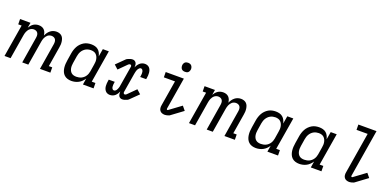

<svg xmlns="http://www.w3.org/2000/svg" viewBox="1 -1610 5098 2494"><g transform="rotate(20 2550.0 -363.5)"><path d="M32 0 106 -447H59L58 -520H202L190 -449Q200 -466 213.5 -481.5Q227 -497 243 -507.5Q259 -518 278 -523Q297 -528 316 -528Q338 -528 358 -521Q378 -514 392 -499Q406 -484 413 -464.5Q420 -445 422 -424Q431 -445 444.5 -464.5Q458 -484 476.5 -499Q495 -514 517 -521Q539 -528 561 -528Q582 -528 601.5 -521.5Q621 -515 635 -501.5Q649 -488 656 -469.5Q663 -451 666 -430.5Q669 -410 668 -389Q667 -368 663 -347L618 -73H665L666 0H522L581 -361Q584 -379 583 -396Q582 -413 574 -427Q566 -441 550.5 -448Q535 -455 518 -455Q504 -455 489.5 -450Q475 -445 464 -435.5Q453 -426 444.5 -413.5Q436 -401 430.5 -388Q425 -375 421.5 -361Q418 -347 416 -334L361 0H277L336 -361Q339 -379 338 -396Q337 -413 329 -427Q321 -441 305.5 -448Q290 -455 273 -455Q259 -455 245 -450Q231 -445 219.5 -435.5Q208 -426 199.5 -413.5Q191 -401 185.5 -388Q180 -375 176.5 -361Q173 -347 171 -334L116 0Z M957 8Q929 8 903 0Q877 -8 858 -25.5Q839 -43 828.5 -67.5Q818 -92 814.5 -119Q811 -146 812.5 -174Q814 -202 819 -230L835 -330Q839 -355 847 -379.5Q855 -404 867.5 -427Q880 -450 899.5 -470Q919 -490 942 -503.5Q965 -517 990.5 -522.5Q1016 -528 1041 -528Q1068 -528 1093 -521.5Q1118 -515 1137 -499Q1156 -483 1167 -461Q1178 -439 1184 -414L1202 -520H1285L1211 -74H1262L1263 0H1116L1130 -87Q1116 -65 1096.5 -46Q1077 -27 1054 -15Q1031 -3 1006 2.5Q981 8 957 8ZM1000 -65Q1017 -65 1034.5 -68.5Q1052 -72 1068.5 -79.5Q1085 -87 1099 -99.5Q1113 -112 1123 -127Q1133 -142 1139 -159Q1145 -176 1148 -193L1164 -293Q1168 -313 1168.5 -332Q1169 -351 1165.5 -369.5Q1162 -388 1153.5 -404.5Q1145 -421 1131.5 -433Q1118 -445 1099.5 -450Q1081 -455 1062 -455Q1045 -455 1027 -451Q1009 -447 992.5 -438Q976 -429 962.5 -415.5Q949 -402 939.5 -386Q930 -370 924.5 -352.5Q919 -335 916 -318L900 -218Q897 -199 896.5 -180.5Q896 -162 899.5 -144.5Q903 -127 911 -111.5Q919 -96 932.5 -85Q946 -74 963.5 -69.5Q981 -65 1000 -65Z M1490 8Q1472 8 1455.5 1.5Q1439 -5 1427.5 -18.5Q1416 -32 1410 -48.5Q1404 -65 1402.5 -83.5Q1401 -102 1402.5 -120.5Q1404 -139 1407 -158L1410 -174H1493L1490 -158Q1488 -144 1487 -129.5Q1486 -115 1488 -101.5Q1490 -88 1498 -76.5Q1506 -65 1520 -65Q1530 -65 1539 -71.5Q1548 -78 1553.5 -86.5Q1559 -95 1563 -104Q1567 -113 1570 -122.5Q1573 -132 1575 -141.5Q1577 -151 1578 -161L1622 -426Q1623 -432 1623 -437Q1623 -442 1620 -446.5Q1617 -451 1612.5 -453.5Q1608 -456 1603 -456Q1597 -456 1591 -452.5Q1585 -449 1580 -445L1471 -336L1416 -386L1525 -494Q1529 -499 1534 -502Q1539 -505 1545 -508Q1561 -516 1579 -521.5Q1597 -527 1615 -527Q1630 -527 1643 -519Q1656 -511 1662.5 -498Q1669 -485 1670 -469.5Q1671 -454 1670 -438Q1677 -456 1688 -472.5Q1699 -489 1713.5 -502Q1728 -515 1746.5 -521.5Q1765 -528 1783 -528Q1801 -528 1818 -521.5Q1835 -515 1846.5 -501.5Q1858 -488 1863.5 -471.5Q1869 -455 1871 -436.5Q1873 -418 1871.5 -399.5Q1870 -381 1867 -362L1864 -346H1781L1784 -362Q1786 -376 1787 -390.5Q1788 -405 1785.5 -418.5Q1783 -432 1775 -443.5Q1767 -455 1753 -455Q1743 -455 1734.5 -448.5Q1726 -442 1720 -433.5Q1714 -425 1710 -416Q1706 -407 1703.5 -397.5Q1701 -388 1699 -378.5Q1697 -369 1695 -359L1651 -94Q1650 -88 1650.5 -83Q1651 -78 1653.5 -73.5Q1656 -69 1660.5 -66.5Q1665 -64 1670 -64Q1676 -64 1682 -67.5Q1688 -71 1693 -75L1802 -184L1858 -134L1748 -26Q1744 -21 1739 -18Q1734 -15 1729 -12Q1712 -4 1694.5 1.5Q1677 7 1659 7Q1644 7 1630.5 -1Q1617 -9 1611 -22Q1605 -35 1604 -50.5Q1603 -66 1603 -82Q1596 -64 1585.5 -47.5Q1575 -31 1560.5 -18Q1546 -5 1527 1.5Q1508 8 1490 8Z M2249 7Q2229 7 2210.5 0.5Q2192 -6 2180.5 -21Q2169 -36 2166.5 -56Q2164 -76 2168 -96L2226 -447H2072L2071 -520H2322L2250 -84Q2248 -77 2250.5 -70.5Q2253 -64 2260 -64Q2263 -64 2266 -65.5Q2269 -67 2271 -69L2430 -186L2476 -130L2318 -13Q2314 -10 2310.5 -8Q2307 -6 2303 -5Q2289 0 2275.5 3.5Q2262 7 2249 7ZM2304 -608Q2289 -608 2275.5 -613Q2262 -618 2254 -629.5Q2246 -641 2243.5 -655.5Q2241 -670 2243 -685Q2245 -695 2250.5 -705Q2256 -715 2264.5 -721.5Q2273 -728 2283.5 -730.5Q2294 -733 2305 -733Q2320 -733 2333.5 -727.5Q2347 -722 2355 -710.5Q2363 -699 2366 -684.5Q2369 -670 2366 -655Q2364 -645 2358.5 -635Q2353 -625 2344.5 -618.5Q2336 -612 2325.5 -610Q2315 -608 2304 -608Z M2582 0 2656 -447H2609L2608 -520H2752L2740 -449Q2750 -466 2763.5 -481.5Q2777 -497 2793 -507.5Q2809 -518 2828 -523Q2847 -528 2866 -528Q2888 -528 2908 -521Q2928 -514 2942 -499Q2956 -484 2963 -464.5Q2970 -445 2972 -424Q2981 -445 2994.5 -464.5Q3008 -484 3026.5 -499Q3045 -514 3067 -521Q3089 -528 3111 -528Q3132 -528 3151.5 -521.5Q3171 -515 3185 -501.5Q3199 -488 3206 -469.5Q3213 -451 3216 -430.5Q3219 -410 3218 -389Q3217 -368 3213 -347L3168 -73H3215L3216 0H3072L3131 -361Q3134 -379 3133 -396Q3132 -413 3124 -427Q3116 -441 3100.5 -448Q3085 -455 3068 -455Q3054 -455 3039.5 -450Q3025 -445 3014 -435.5Q3003 -426 2994.5 -413.5Q2986 -401 2980.5 -388Q2975 -375 2971.5 -361Q2968 -347 2966 -334L2911 0H2827L2886 -361Q2889 -379 2888 -396Q2887 -413 2879 -427Q2871 -441 2855.5 -448Q2840 -455 2823 -455Q2809 -455 2795 -450Q2781 -445 2769.5 -435.5Q2758 -426 2749.5 -413.5Q2741 -401 2735.5 -388Q2730 -375 2726.5 -361Q2723 -347 2721 -334L2666 0Z M3507 8Q3479 8 3453 0Q3427 -8 3408 -25.5Q3389 -43 3378.5 -67.5Q3368 -92 3364.5 -119Q3361 -146 3362.5 -174Q3364 -202 3369 -230L3385 -330Q3389 -355 3397 -379.5Q3405 -404 3417.5 -427Q3430 -450 3449.5 -470Q3469 -490 3492 -503.5Q3515 -517 3540.5 -522.5Q3566 -528 3591 -528Q3618 -528 3643 -521.5Q3668 -515 3687 -499Q3706 -483 3717 -461Q3728 -439 3734 -414L3752 -520H3835L3761 -74H3812L3813 0H3666L3680 -87Q3666 -65 3646.5 -46Q3627 -27 3604 -15Q3581 -3 3556 2.5Q3531 8 3507 8ZM3550 -65Q3567 -65 3584.5 -68.5Q3602 -72 3618.5 -79.5Q3635 -87 3649 -99.5Q3663 -112 3673 -127Q3683 -142 3689 -159Q3695 -176 3698 -193L3714 -293Q3718 -313 3718.5 -332Q3719 -351 3715.5 -369.5Q3712 -388 3703.5 -404.5Q3695 -421 3681.5 -433Q3668 -445 3649.5 -450Q3631 -455 3612 -455Q3595 -455 3577 -451Q3559 -447 3542.5 -438Q3526 -429 3512.5 -415.5Q3499 -402 3489.5 -386Q3480 -370 3474.5 -352.5Q3469 -335 3466 -318L3450 -218Q3447 -199 3446.5 -180.5Q3446 -162 3449.5 -144.5Q3453 -127 3461 -111.5Q3469 -96 3482.5 -85Q3496 -74 3513.5 -69.5Q3531 -65 3550 -65Z M4107 8Q4079 8 4053 0Q4027 -8 4008 -25.5Q3989 -43 3978.5 -67.5Q3968 -92 3964.5 -119Q3961 -146 3962.5 -174Q3964 -202 3969 -230L3985 -330Q3989 -355 3997 -379.5Q4005 -404 4017.5 -427Q4030 -450 4049.5 -470Q4069 -490 4092 -503.5Q4115 -517 4140.5 -522.5Q4166 -528 4191 -528Q4218 -528 4243 -521.5Q4268 -515 4287 -499Q4306 -483 4317 -461Q4328 -439 4334 -414L4352 -520H4435L4361 -74H4412L4413 0H4266L4280 -87Q4266 -65 4246.5 -46Q4227 -27 4204 -15Q4181 -3 4156 2.5Q4131 8 4107 8ZM4150 -65Q4167 -65 4184.5 -68.5Q4202 -72 4218.5 -79.5Q4235 -87 4249 -99.5Q4263 -112 4273 -127Q4283 -142 4289 -159Q4295 -176 4298 -193L4314 -293Q4318 -313 4318.5 -332Q4319 -351 4315.5 -369.5Q4312 -388 4303.5 -404.5Q4295 -421 4281.5 -433Q4268 -445 4249.5 -450Q4231 -455 4212 -455Q4195 -455 4177 -451Q4159 -447 4142.5 -438Q4126 -429 4112.5 -415.5Q4099 -402 4089.5 -386Q4080 -370 4074.5 -352.5Q4069 -335 4066 -318L4050 -218Q4047 -199 4046.5 -180.5Q4046 -162 4049.5 -144.5Q4053 -127 4061 -111.5Q4069 -96 4082.5 -85Q4096 -74 4113.5 -69.5Q4131 -65 4150 -65Z M4799 7Q4779 7 4760.5 0.5Q4742 -6 4730.5 -21Q4719 -36 4716.5 -56Q4714 -76 4718 -96L4811 -662H4657L4656 -735H4907L4800 -84Q4798 -77 4800.5 -70.5Q4803 -64 4810 -64Q4813 -64 4816 -65.5Q4819 -67 4821 -69L4980 -186L5026 -130L4868 -13Q4864 -10 4860.5 -8Q4857 -6 4853 -5Q4839 0 4825.5 3.5Q4812 7 4799 7Z"/></g></svg>

Font: Iosevka Plex Etoile
Style: Italic
Weight: 400
Italic angle: -9°
Designer: Belleve Invis
Foundry: Belleve Invis
Version: Version 25.1.1; ttfautohint (v1.8.4)